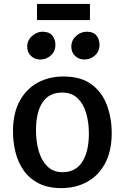

<svg xmlns="http://www.w3.org/2000/svg" viewBox="-20 -956 639 984"><path d="M294.5 8Q226.5 8 179 -16Q131.5 -40 102 -81.5Q72.5 -123 59.2 -176.8Q46 -230.5 46.5 -290Q48 -379.5 82 -440.5Q116 -501.5 174 -532.8Q232 -564 304.5 -564Q395.5 -564 450.2 -522.8Q505 -481.5 529.2 -413.8Q553.5 -346 552.5 -267Q551 -177.5 517.2 -116.2Q483.5 -55 425.8 -23.5Q368 8 294.5 8ZM297.5 -73.5Q366 -72.5 400.8 -125.2Q435.5 -178 435.5 -271.5Q435.5 -329.5 421.5 -376.8Q407.5 -424 377.8 -452.5Q348 -481 301.5 -481.5Q233.5 -483 199 -432.5Q164.5 -382 164.5 -288.5Q164.5 -230.5 178.5 -182Q192.5 -133.5 222 -104Q251.5 -74.5 297.5 -73.5ZM186.5 -651Q158.5 -651 139 -669Q119.5 -687 119.5 -717.5Q119.5 -749.5 144.2 -771.5Q169 -793.5 198 -793.5Q232 -793.5 248 -774Q264 -754.5 264 -726.5Q264 -693 240.8 -672Q217.5 -651 186.5 -651ZM412.5 -651Q385 -651 365.2 -669Q345.5 -687 345.5 -717.5Q345.5 -749.5 370 -771.5Q394.5 -793.5 424 -793.5Q458.5 -793.5 474.2 -774Q490 -754.5 490 -726.5Q490 -693 466.8 -672Q443.5 -651 412.5 -651ZM169.5 -853V-936H441V-853Z"/></svg>

Font: Koeln Type Sans
Style: Regular
Weight: 400
Designer: Eben Sorkin
Foundry: Eben Sorkin
Version: Version 2.001